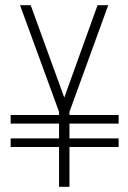

<svg xmlns="http://www.w3.org/2000/svg" viewBox="-20 -718 492 738"><path d="M207 0V-288L57 -698H98L227 -343L355 -698H396L247 -288V0ZM21 -153V-186H436V-153ZM21 -243V-276H436V-243Z"/></svg>

Font: Stick No Bills ExtraLight ExtraLight
Style: Regular
Weight: 250
Version: Version 2.000